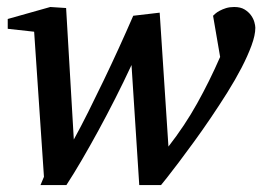

<svg xmlns="http://www.w3.org/2000/svg" viewBox="-20 -514 746 546"><path d="M706.1 -435.1Q706.1 -414.1 695.3 -384.8Q684.6 -355.5 667 -321.5Q649.4 -287.6 626.5 -251Q603.5 -214.4 579.3 -178.7Q555.2 -143.1 531.5 -110.6Q507.8 -78.1 488.3 -52.2Q468.8 -26.4 455.3 -9.3Q441.9 7.8 438 12.2H376L354 -329.1Q332 -281.7 308.1 -234.6Q284.2 -187.5 260.3 -143.6Q236.3 -99.6 213.1 -59.8Q189.9 -20 168.9 12.2H95.2L105 -11.2L77.1 -423.8L2 -432.1V-460L123 -494.1L168 -491.2L189.9 -117.2Q209.5 -152.8 231 -195.8Q252.4 -238.8 274.4 -284.4Q296.4 -330.1 317.9 -377.2Q339.4 -424.3 358.9 -469.2L434.1 -478L459 -97.2Q505.4 -156.7 540.5 -219.7Q575.7 -282.7 606 -352.1L585.9 -469.2Q587.9 -471.2 592.5 -475.3Q597.2 -479.5 605 -483.6Q612.8 -487.8 623 -491Q633.3 -494.1 646 -494.1Q664.1 -494.1 675.5 -487.1Q687 -480 693.8 -470.5Q700.7 -460.9 703.4 -450.9Q706.1 -440.9 706.1 -435.1Z"/></svg>

Font: Charis SIL Am
Style: Italic
Weight: 400
Italic angle: -11°
Foundry: SIL International
Version: Version 5.000